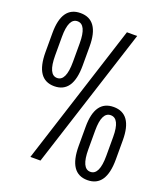

<svg xmlns="http://www.w3.org/2000/svg" viewBox="-155 -957 924 1074"><g transform="rotate(20 307.0 -419.5)"><path d="M381.8 -149.9V-264.2Q381.8 -421.9 492.2 -421.9Q603 -421.9 603 -264.2V-149.9Q603 13.2 492.2 13.2Q381.8 13.2 381.8 -149.9ZM545.9 -150.9V-263.2Q545.9 -373 492.2 -373Q439 -373 439 -263.2V-150.9Q439 -36.1 492.2 -36.1Q545.9 -36.1 545.9 -150.9ZM27.8 -580.1V-693.8Q27.8 -852.1 138.2 -852.1Q249 -852.1 249 -693.8V-580.1Q249 -417 138.2 -417Q27.8 -417 27.8 -580.1ZM190.9 -581.1V-691.9Q190.9 -803.2 137.7 -803.2Q85 -803.2 85 -691.9V-581.1Q85 -465.8 137.7 -465.8Q190.9 -465.8 190.9 -581.1ZM209 0H148.9L418 -839.8H479Z"/></g></svg>

Font: VL Oswald
Style: Light
Weight: 300
Designer: vernon adams
Foundry: vernon adams
Version: Version ; ttfautohint (v0.92.18-e454-dirty) -l 8 -r 50 -G 20